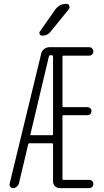

<svg xmlns="http://www.w3.org/2000/svg" viewBox="-20 -975 540 995"><path d="M137.7 -279.3Q136.7 -277.3 137.7 -275.9Q138.7 -274.4 141.6 -274.4H251Q254.9 -274.4 254.9 -279.3V-682.6Q254.9 -687.5 251 -688.5H239.3Q234.4 -688.5 233.4 -682.6ZM47.9 0Q39.1 0 33.2 -7.3Q27.3 -14.6 30.3 -24.4L193.4 -696.3Q196.3 -710.9 208.5 -720.7Q220.7 -730.5 237.3 -730.5H442.4Q451.2 -730.5 457.5 -723.6Q463.9 -716.8 463.9 -708Q463.9 -699.2 457.5 -692.9Q451.2 -686.5 442.4 -686.5H308.6Q303.7 -686.5 303.7 -681.6V-424.8Q303.7 -419.9 308.6 -419.9H432.6Q441.4 -419.9 447.8 -414.1Q454.1 -408.2 454.1 -398.9Q454.1 -389.6 448.2 -383.8Q442.4 -377.9 432.6 -377.9H308.6Q303.7 -377.9 303.7 -373V-47.9Q303.7 -43 308.6 -43H442.4Q451.2 -43 457.5 -37.1Q463.9 -31.2 463.9 -22Q463.9 -12.7 457.5 -6.3Q451.2 0 442.4 0H291Q275.4 0 265.1 -9.8Q254.9 -19.5 254.9 -35.2V-226.6Q254.9 -231.4 251 -232.4H131.8Q127 -232.4 126 -226.6L78.1 -24.4Q75.2 -14.6 66.4 -7.3Q57.6 0 47.9 0ZM323.2 -955.1H325.2Q335 -955.1 338.9 -945.3Q342.8 -935.5 336.9 -927.7L241.2 -809.6Q225.6 -790 199.2 -790Q190.4 -790 186 -797.4Q181.6 -804.7 186.5 -811.5L266.6 -925.8Q288.1 -955.1 323.2 -955.1Z"/></svg>

Font: Rounded-L Mgen+ 1mn light
Style: Regular
Weight: 200
Designer: [Source Han Sans]
Ryoko NISHIZUKA  (kana & ideographs); Paul D. Hunt (Latin, Greek & Cyrillic); Wenlong ZHANG  (bopomofo
Version: Version 1.059.20150602